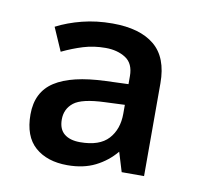

<svg xmlns="http://www.w3.org/2000/svg" viewBox="-50 -774 465 448"><g transform="rotate(10 182.0 -550.0)"><path d="M183 -722Q248 -722 282.5 -693.5Q317 -665 317 -604V-384H264L250 -430Q230 -406 202 -392Q174 -378 136 -378Q88 -378 59.5 -403Q31 -428 31 -480Q31 -533 70.5 -558.5Q110 -584 190 -587L244 -589V-608Q244 -638 224.5 -650.5Q205 -663 177 -663Q149 -663 124.5 -655.5Q100 -648 75 -636L51 -691Q78 -705 111.5 -713.5Q145 -722 183 -722ZM197 -538Q143 -536 124 -521Q105 -506 105 -481Q105 -458 118.5 -447Q132 -436 156 -436Q202 -436 223 -459Q244 -482 244 -519V-540Z"/></g></svg>

Font: Noto Sans Meetei Mayek Medium
Style: Regular
Weight: 500
Designer: Monotype Design Team and Neelakash Kshetrimayum
Foundry: Monotype Imaging Inc.
Version: Version 2.002; ttfautohint (v1.8.4.7-5d5b)